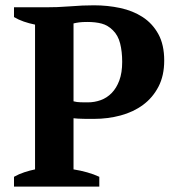

<svg xmlns="http://www.w3.org/2000/svg" viewBox="-20 -689 651 709"><path d="M251.5 -63.5Q276.9 -59.6 302 -52.5Q327.1 -45.4 346.7 -36.1V0H31.7V-36.1Q49.8 -46.4 70.1 -53Q90.3 -59.6 109.4 -63.5V-598.1Q87.4 -602.5 67.6 -609.4Q47.9 -616.2 31.7 -626V-662.1H150.9Q169.9 -662.1 191.4 -662.8Q212.9 -663.6 237.3 -665.5Q262.2 -667.5 284.4 -668.5Q306.6 -669.4 327.1 -669.4Q377.4 -669.4 424.1 -659.4Q470.7 -649.4 506.8 -626Q543 -602.5 564.7 -563.2Q586.4 -523.9 586.4 -465.3Q586.4 -409.7 565.2 -368.9Q543.9 -328.1 508.3 -301.8Q472.7 -275.4 425.5 -262.7Q378.4 -250 327.1 -250Q322.8 -250 312 -250Q301.3 -250 289.3 -250.2Q277.3 -250.5 266.6 -251Q255.9 -251.5 251.5 -252.4ZM302.7 -607.9Q283.7 -607.9 272.7 -606.4Q261.7 -605 251.5 -602.5V-314.9Q264.2 -311.5 277.8 -311.3Q291.5 -311 304.2 -311Q329.1 -311 352.1 -319.3Q375 -327.6 392.6 -345.7Q410.2 -363.8 420.7 -392.1Q431.2 -420.4 431.2 -460.4Q431.2 -498.5 423.6 -528.6Q416 -558.6 397 -577.1Q378.4 -595.7 355.7 -601.8Q333 -607.9 302.7 -607.9Z"/></svg>

Font: PT Astra Serif
Style: Bold
Weight: 700
Designer: A.Korolkova, I. Chaeva
Foundry: ParaType Ltd
Version: Version 1.002